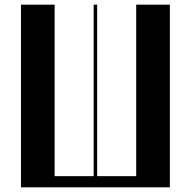

<svg xmlns="http://www.w3.org/2000/svg" viewBox="-20 -804 819 824"><path d="M70 0H709V-784H564.5V-48H397V-784H382V-48H214.5V-784H70Z"/></svg>

Font: Facade Sud
Style: Regular
Weight: 100
Designer: Éléonore Fines
Foundry: Velvetyne Type Foundry
Version: Version 1.001;Glyphs 3.2 (3202)